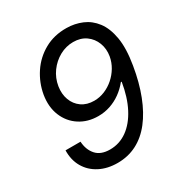

<svg xmlns="http://www.w3.org/2000/svg" viewBox="-173 -868 958 1008"><g transform="rotate(-30 305.5 -364.0)"><path d="M251.5 10.3Q189.5 10.3 142.6 -14.2Q95.7 -38.6 70.3 -82.5Q44.9 -126.5 46.4 -184.1H137.2Q140.1 -134.3 168.2 -102.5Q196.3 -70.8 252 -70.8Q309.1 -70.8 356 -104.2Q402.8 -137.7 435.3 -200Q467.8 -262.2 481.9 -349.1H477.1Q453.1 -319.3 423.1 -297.9Q393.1 -276.4 358.6 -264.9Q324.2 -253.4 286.6 -253.4Q222.7 -253.4 174.6 -284.7Q126.5 -315.9 104 -370.6Q81.5 -425.3 92.8 -494.6Q104.5 -561.5 141.6 -617.2Q178.7 -672.9 237.5 -705.8Q296.4 -738.8 371.6 -737.8Q420.4 -737.3 464.1 -719Q507.8 -700.7 538.6 -660.4Q569.3 -620.1 580.6 -554.2Q591.8 -488.3 575.7 -392.6Q560.1 -297.9 531 -223.1Q502 -148.4 461.2 -96.2Q420.4 -43.9 367.7 -16.8Q314.9 10.3 251.5 10.3ZM308.1 -334Q340.8 -334 371.6 -346.7Q402.3 -359.4 427.7 -381.6Q453.1 -403.8 470.5 -432.9Q487.8 -461.9 493.7 -495.1Q501 -538.1 486.8 -575Q472.7 -611.8 441.2 -634.3Q409.7 -656.7 364.7 -656.7Q321.3 -656.7 282.2 -635.3Q243.2 -613.8 216.3 -576.9Q189.5 -540 182.1 -493.7Q175.3 -450.2 188.7 -413.8Q202.1 -377.4 232.9 -355.7Q263.7 -334 308.1 -334Z"/></g></svg>

Font: Inter 18pt
Style: Italic
Weight: 400
Italic angle: -9.3988°
Designer: Rasmus Andersson
Foundry: rsms
Version: Version 4.001;git-66647c0bb